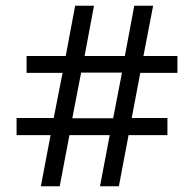

<svg xmlns="http://www.w3.org/2000/svg" viewBox="-20 -652 680 672"><path d="M38 -179V-239H168L199 -397H73V-456H210L243 -632H309L276 -456H417L450 -632H516L482 -456H601V-397H471L441 -239H566V-179H430L396 0H330L364 -179H223L189 0H123L157 -179ZM407 -398H264L233 -238H376Z"/></svg>

Font: oriya115
Style: Regular
Weight: 400
Designer: Amélie Bonet and Sol Matas
Foundry: Google LLC
Version: Version 2.003